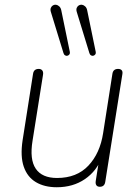

<svg xmlns="http://www.w3.org/2000/svg" viewBox="-20 -780 585 808"><path d="M219 8Q167 8 131 -13.5Q95 -35 80 -78.5Q65 -122 75 -189L119 -469Q122 -490 143 -490Q153 -490 158 -483.5Q163 -477 161 -465L117 -188Q104 -109 130.5 -70Q157 -31 220 -31Q303 -31 352 -83Q401 -135 414 -220L453 -469Q456 -490 477 -490Q487 -490 492 -484.5Q497 -479 495 -468L423 -15Q420 6 400 6Q390 6 385.5 -0.5Q381 -7 383 -19L399 -120H410Q387 -60 337 -26Q287 8 219 8ZM356 -557 303 -730Q300 -740 303 -747Q306 -754 312 -757.5Q318 -761 325 -760Q332 -759 338.5 -753Q345 -747 347 -736L383 -561Q384 -555 381 -551Q378 -547 373 -545.5Q368 -544 363 -547Q358 -550 356 -557ZM247 -557 194 -730Q191 -740 194 -747Q197 -754 203 -757.5Q209 -761 216 -760Q223 -759 229.5 -753Q236 -747 238 -736L274 -561Q275 -555 272 -551Q269 -547 264 -545.5Q259 -544 254 -547Q249 -550 247 -557Z"/></svg>

Font: Nunito Variable Extra Light
Style: Italic
Weight: 200
Italic angle: -9°
Designer: Vernon Adams
Foundry: Vernon Adams
Version: Version 3.602